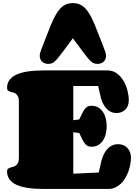

<svg xmlns="http://www.w3.org/2000/svg" viewBox="-20 -1240 902 1260"><path d="M680.2 -412.1Q680.2 -386.2 674.3 -361.8Q668.5 -337.4 656.2 -318.6Q644 -299.8 625 -288.3Q606 -276.9 579.1 -276.9Q563.5 -276.9 552.7 -283.4Q542 -290 533.7 -302Q525.4 -314 517.6 -330.6Q509.8 -347.2 500 -367.2L460.9 -372.1V-100.1L627.9 -107.9L647.9 -192.9Q656.2 -220.7 668 -240Q679.7 -259.3 693.6 -271.2Q707.5 -283.2 723.1 -288.6Q738.8 -293.9 754.4 -293.9Q772.5 -293.9 788.1 -287.8Q803.7 -281.7 815.2 -270Q826.7 -258.3 833 -241.9Q839.4 -225.6 839.4 -205.1Q839.4 -185.1 835.2 -161.9Q831.1 -138.7 823 -116Q814.9 -93.3 802.7 -72.3Q790.5 -51.3 773.9 -35.2Q757.3 -19 736.6 -9.5Q715.8 0 690.9 0H266.1Q208.5 0 163.8 -6.6Q119.1 -13.2 88.6 -27.1Q58.1 -41 42.2 -63Q26.4 -85 26.4 -115.2Q26.4 -127 32.2 -132.1Q38.1 -137.2 46.6 -139.9Q55.2 -142.6 65.2 -145Q75.2 -147.5 83.7 -153.6Q92.3 -159.7 98.1 -171.4Q104 -183.1 104 -205.1V-573.2Q104 -594.7 98.1 -606.7Q92.3 -618.7 83.7 -624.8Q75.2 -630.9 65.2 -633.3Q55.2 -635.7 46.6 -638.4Q38.1 -641.1 32.2 -646.2Q26.4 -651.4 26.4 -663.1Q26.4 -693.4 42.2 -715.1Q58.1 -736.8 88.6 -750.7Q119.1 -764.6 163.8 -771.2Q208.5 -777.8 266.1 -777.8H685.1Q720.7 -777.8 747.1 -758.3Q773.4 -738.8 790.8 -709.2Q808.1 -679.7 816.7 -645.5Q825.2 -611.3 825.2 -582Q825.2 -562.5 819.1 -546.9Q813 -531.2 802 -520.5Q791 -509.8 776.1 -503.9Q761.2 -498 744.1 -498Q729 -498 714.4 -503.2Q699.7 -508.3 686.5 -519.8Q673.3 -531.2 662.1 -549.6Q650.9 -567.9 643.1 -594.2L624 -675.8H460.9V-451.2L500 -456.1Q509.8 -475.6 517.6 -492.2Q525.4 -508.8 533.7 -520.8Q542 -532.7 552.7 -539.3Q563.5 -545.9 579.1 -545.9Q606 -545.9 625 -534.4Q644 -522.9 656.2 -504.4Q668.5 -485.8 674.3 -461.7Q680.2 -437.5 680.2 -412.1ZM458 -1219.7Q492.2 -1219.7 516.6 -1204.3Q541 -1189 561.8 -1156.7Q582.5 -1124.5 602.8 -1075.2Q623 -1025.9 648.9 -958.5L669.4 -904.8Q675.8 -887.7 675.8 -873.5Q675.8 -860.8 671.1 -850.8Q666.5 -840.8 658.9 -834.2Q651.4 -827.6 641.4 -824.2Q631.3 -820.8 621.1 -820.8Q607.9 -820.8 597.9 -824.2Q587.9 -827.6 576.9 -837.2Q565.9 -846.7 552 -864.3Q538.1 -881.8 517.1 -909.7L458 -988.8L399.4 -909.7Q378.4 -881.8 364.5 -864.3Q350.6 -846.7 339.6 -837.2Q328.6 -827.6 318.6 -824.2Q308.6 -820.8 295.4 -820.8Q285.2 -820.8 275.1 -824.2Q265.1 -827.6 257.6 -834.2Q250 -840.8 245.4 -850.8Q240.7 -860.8 240.7 -873.5Q240.7 -887.7 247.1 -904.8L267.6 -959Q293.5 -1026.4 313.7 -1075.7Q334 -1125 354.7 -1157Q375.5 -1189 399.7 -1204.3Q423.8 -1219.7 458 -1219.7Z"/></svg>

Font: Corben
Style: Bold
Weight: 700
Designer: vernon adams
Foundry: vernon adams
Version: Version 1.101; ttfautohint (v1.6)